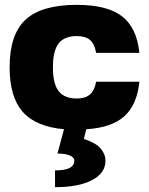

<svg xmlns="http://www.w3.org/2000/svg" viewBox="-20 -530 620 799"><path d="M246.1 8.8V7.8Q128.4 -2.9 74.2 -64.9Q20 -127 20 -250Q20 -386.7 86.4 -448.2Q152.8 -509.8 299.8 -509.8Q425.8 -509.8 487.5 -462.4Q549.3 -415 560.1 -310.1H379.9Q374 -346.7 355 -363.3Q335.9 -379.9 299.8 -379.9Q247.6 -379.9 223.9 -349.1Q200.2 -318.4 200.2 -250Q200.2 -181.6 223.9 -150.9Q247.6 -120.1 299.8 -120.1Q335 -120.1 354.2 -136.7Q373.5 -153.3 379.9 -189.9H560.1Q550.3 -93.8 497.3 -46.1Q444.3 1.5 338.9 7.8L329.1 48.8Q332.5 49.8 338.6 51.5Q344.7 53.2 360.4 60.5Q376 67.9 387.7 77.1Q399.4 86.4 409.2 103Q418.9 119.6 418.9 139.2Q418.9 190.4 362.8 219.7Q306.6 249 209 249V179.2Q289.1 179.2 289.1 139.2Q289.1 124.5 269.8 116.7Q250.5 108.9 219.2 108.9Z"/></svg>

Font: Fivo Sans Heavy
Style: Regular
Weight: 900
Designer: Alexander Slobzheninov
Foundry: Alexander Slobzheninov
Version: 1.0